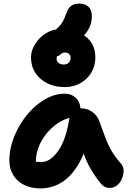

<svg xmlns="http://www.w3.org/2000/svg" viewBox="-20 -1043 723 1073"><path d="M205.8 10Q154 10 114.9 -9.5Q75.8 -29 54 -64.4Q32.2 -99.8 32.2 -147Q32.2 -198 49.1 -251.1Q66 -304.2 96 -352.3Q126 -400.4 165.4 -438.2Q204.8 -476 249.8 -497.8Q294.8 -519.6 341.2 -519.6Q378.4 -519.6 404 -495.9Q429.6 -472.2 429.6 -428Q429.6 -412.2 420.6 -403Q411.6 -393.8 398 -391Q334 -380.6 284.9 -341.3Q235.8 -302 207.9 -247.6Q180 -193.2 180 -134.2Q180 -116.6 182.7 -102.1Q185.4 -87.6 193.4 -65.6L125 -168.2Q149.4 -149.8 167.6 -143.5Q185.8 -137.2 210.6 -137.2Q261.8 -137.2 305.9 -200.8Q350 -264.4 368.6 -387Q372.4 -411.2 390.3 -424.4Q408.2 -437.6 431.2 -437.6Q469.6 -437.6 497 -416.8Q524.4 -396 535.2 -365.2Q552.4 -318.6 566.7 -279.4Q581 -240.2 601.4 -203.8Q621.8 -167.4 656.6 -127.8Q670 -113.2 670.6 -90.8Q671.2 -68.4 662.2 -45.8Q653.2 -23.2 635.5 -8.1Q617.8 7 592.8 7Q575 7 563.8 0.3Q552.6 -6.4 544.6 -15.6Q523.2 -42.4 506.2 -67.5Q489.2 -92.6 474.5 -121.1Q459.8 -149.6 447.2 -185.4Q434.6 -221.2 422.2 -267.6L475.4 -272.2Q455.6 -192.2 425.8 -137.9Q396 -83.6 360.3 -51Q324.6 -18.4 285.3 -4.2Q246 10 205.8 10ZM342.4 -556.2Q286.4 -556.2 244 -577.5Q201.6 -598.8 177.4 -636.3Q153.2 -673.8 153.2 -721.8Q153.2 -761 176.5 -797.5Q199.8 -834 236.2 -856.7Q272.6 -879.4 310.8 -879.4Q334.2 -879.4 350.7 -860.7Q367.2 -842 367.2 -815.8Q367.2 -799.4 358.5 -785.2Q349.8 -771 330.6 -760.8Q310.4 -749.6 303.3 -737.8Q296.2 -726 296.2 -715.2Q296.2 -700 307.3 -691.2Q318.4 -682.4 336.8 -682.4Q354.4 -682.4 364.5 -692.9Q374.6 -703.4 374.6 -720.6Q374.6 -734 365.9 -741.7Q357.2 -749.4 342.2 -749.4Q331.2 -749.4 324.6 -744.3Q318 -739.2 312.3 -734.1Q306.6 -729 298.8 -729Q261.8 -729 247.8 -741Q233.8 -753 233.8 -782.2Q233.8 -821.4 261.8 -846.9Q289.8 -872.4 340.2 -872.4Q394.8 -872.4 433.6 -853.8Q472.4 -835.2 492.6 -801.6Q512.8 -768 512.8 -721.8Q512.8 -674.2 490.2 -637Q467.6 -599.8 429.1 -578Q390.6 -556.2 342.4 -556.2ZM326.8 -790Q298 -790 283.4 -801.2Q268.8 -812.4 268.8 -830.6Q268.8 -846.2 276.7 -858.5Q284.6 -870.8 300 -885Q320.6 -904.2 331 -922.7Q341.4 -941.2 350.8 -969.2Q361.8 -1000.2 379.5 -1011.6Q397.2 -1023 422.8 -1023Q456.8 -1023 475.1 -1004.9Q493.4 -986.8 493.4 -950.8Q493.4 -907.4 469.4 -870.6Q445.4 -833.8 407.3 -811.9Q369.2 -790 326.8 -790Z"/></svg>

Font: Shantell Sans Light
Style: Regular
Weight: 300
Designer: Stephen Nixon, Anya Danilova, Shantell Martin
Foundry: Arrow Type
Version: Version 1.011;[c5ecc13dd]